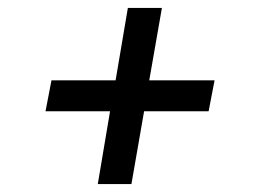

<svg xmlns="http://www.w3.org/2000/svg" viewBox="-20 -496 643 485"><path d="M507 -215H344L312 -31H227L258 -215H95L110 -293H272L303 -476H389L357 -293H522Z"/></svg>

Font: Grenze SemiBold
Style: Italic
Weight: 600
Italic angle: -10°
Designer: Renata Polastri
Foundry: Omnibus-Type
Version: Version 1.002; ttfautohint (v1.8)